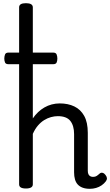

<svg xmlns="http://www.w3.org/2000/svg" viewBox="-20 -1168 691 1205"><path d="M544 17Q518 17 499 10Q480 3 468 -10Q456 -23 450.5 -42.5Q445 -62 445 -86V-326Q445 -379 421.5 -409Q398 -439 343 -439Q322 -439 300 -433Q278 -427 257 -414Q236 -401 218 -380Q200 -359 186 -328V-11Q186 2 175 8.5Q164 15 143 15Q121 15 110.5 8.5Q100 2 100 -11V-1122Q100 -1135 110.5 -1141.5Q121 -1148 143 -1148Q164 -1148 175 -1141.5Q186 -1135 186 -1122V-425Q201 -447 219 -464Q237 -481 258.5 -493.5Q280 -506 304.5 -512.5Q329 -519 355 -519Q407 -519 446.5 -500Q486 -481 508.5 -440.5Q531 -400 531 -334V-96Q531 -83 535 -74.5Q539 -66 546.5 -62Q554 -58 563 -58Q574 -58 581 -61Q588 -64 594.5 -69.5Q601 -75 607 -80Q615 -86 625 -83Q635 -80 642 -70Q650 -60 651 -50.5Q652 -41 645 -31Q634 -16 618 -5Q602 6 583 11.5Q564 17 544 17ZM34 -765Q16 -765 11.5 -776Q7 -787 7 -800Q7 -814 11.5 -826Q16 -838 34 -838H313Q331 -838 335.5 -826Q340 -814 340 -800Q340 -787 335.5 -776Q331 -765 313 -765Z"/></svg>

Font: Playwrite CL
Style: Regular
Weight: 400
Designer: Veronika Burian, José Scaglione
Foundry: TypeTogether
Version: Version 1.002